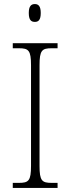

<svg xmlns="http://www.w3.org/2000/svg" viewBox="-20 -927 348 947"><path d="M152 -819C169 -819 181 -828 181 -863C181 -897 169 -907 152 -907C134 -907 122 -897 122 -863C122 -828 134 -819 152 -819ZM43 0H264V-25H235C187 -25 175 -35 175 -109V-605C175 -679 187 -689 235 -689H264V-714H43V-689H73C121 -689 133 -679 133 -605V-109C133 -35 121 -25 73 -25H43Z"/></svg>

Font: Noto Serif Bengali SemiCondensed ExtraLight
Style: Regular
Weight: 200
Width: 4
Designer: Juan Bruce, Universal Thirst, Indian Type Foundry and the Monotype Design Team.
Foundry: Monotype Imaging Inc.
Version: Version 2.003